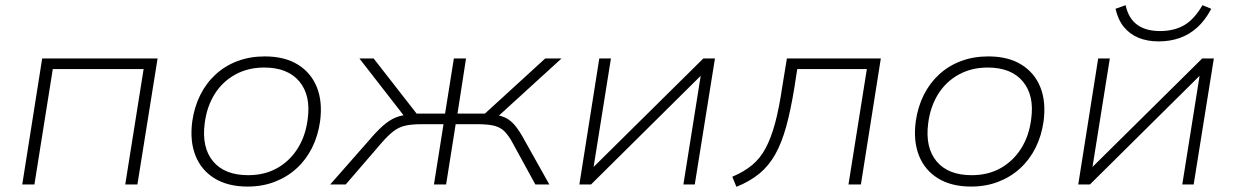

<svg xmlns="http://www.w3.org/2000/svg" viewBox="-20 -713 4776 742"><path d="M66 0 143 -487H589L511 0H464L535 -446H184L113 0Z M937 8Q861 8 809.5 -23.5Q758 -55 735.5 -111.5Q713 -168 723 -244Q731 -300 754 -346Q777 -392 813.5 -425.5Q850 -459 898 -477Q946 -495 1003 -495Q1080 -495 1131 -463.5Q1182 -432 1204.5 -376Q1227 -320 1217 -244Q1209 -188 1186 -142Q1163 -96 1126.5 -62.5Q1090 -29 1042 -10.5Q994 8 937 8ZM939 -36Q1003 -36 1051.5 -63.5Q1100 -91 1130.5 -139.5Q1161 -188 1169 -252Q1182 -344 1137 -398Q1092 -452 1001 -452Q938 -452 888.5 -424.5Q839 -397 809 -348.5Q779 -300 771 -236Q759 -143 803.5 -89.5Q848 -36 939 -36Z M1256 0 1402 -166Q1435 -205 1460 -227Q1485 -249 1509.5 -259Q1534 -269 1569 -271L1547 -258L1369 -487H1424L1590 -274H1700L1734 -487H1781L1748 -274H1854L2087 -487H2150L1899 -258L1874 -272Q1908 -269 1930 -259.5Q1952 -250 1970 -228.5Q1988 -207 2010 -166L2103 0H2049L1962 -159Q1946 -189 1930 -205Q1914 -221 1890 -227Q1866 -233 1827 -233H1741L1704 0H1657L1694 -233H1609Q1569 -233 1544.5 -227Q1520 -221 1499.5 -205Q1479 -189 1453 -159L1316 0Z M2219 0 2296 -487H2341L2272 -55H2261L2698 -487H2743L2665 0H2621L2690 -433H2701L2264 0Z M2826 9 2810 -30Q2855 -49 2886.5 -75Q2918 -101 2939 -140.5Q2960 -180 2975.5 -237.5Q2991 -295 3003 -377L3021 -487H3384L3307 0H3259L3330 -446H3061L3050 -375Q3036 -288 3018.5 -224.5Q3001 -161 2976 -116.5Q2951 -72 2914.5 -42Q2878 -12 2826 9Z M3733 8Q3657 8 3605.5 -23.5Q3554 -55 3531.5 -111.5Q3509 -168 3519 -244Q3527 -300 3550 -346Q3573 -392 3609.5 -425.5Q3646 -459 3694 -477Q3742 -495 3799 -495Q3876 -495 3927 -463.5Q3978 -432 4000.5 -376Q4023 -320 4013 -244Q4005 -188 3982 -142Q3959 -96 3922.5 -62.5Q3886 -29 3838 -10.5Q3790 8 3733 8ZM3735 -36Q3799 -36 3847.5 -63.5Q3896 -91 3926.5 -139.5Q3957 -188 3965 -252Q3978 -344 3933 -398Q3888 -452 3797 -452Q3734 -452 3684.5 -424.5Q3635 -397 3605 -348.5Q3575 -300 3567 -236Q3555 -143 3599.5 -89.5Q3644 -36 3735 -36Z M4147 0 4224 -487H4269L4200 -55H4189L4626 -487H4671L4593 0H4549L4618 -433H4629L4192 0ZM4458 -553Q4414 -553 4380 -567Q4346 -581 4323.5 -608.5Q4301 -636 4291 -679L4330 -693Q4341 -642 4374.5 -617.5Q4408 -593 4463 -593Q4518 -593 4557 -616Q4596 -639 4627 -693L4661 -679Q4638 -635 4607 -607Q4576 -579 4538.5 -566Q4501 -553 4458 -553Z"/></svg>

Font: Nunito Sans 10pt SemiExpanded ExtraLight
Style: Italic
Weight: 250
Width: 6
Italic angle: -9°
Designer: Vernon Adams
Foundry: Vernon Adams
Version: Version 3.101;gftools[0.9.27]